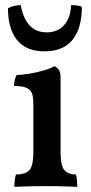

<svg xmlns="http://www.w3.org/2000/svg" viewBox="-20 -725 356 748"><path d="M36 3Q36 -9 37.5 -22Q39 -35 42 -45Q82 -46 96 -64Q110 -82 110 -132V-319Q110 -343 105.5 -358.5Q101 -374 85 -382Q69 -390 35 -390Q35 -402 37.5 -413Q40 -424 45 -433Q65 -433 95 -438Q125 -443 152 -451Q179 -459 192 -467Q202 -463 209 -453Q216 -443 216 -423V-132Q216 -82 229.5 -64Q243 -46 276 -45Q279 -35 280 -21Q281 -7 281 3Q265 2 245 1.5Q225 1 203 0.5Q181 0 160 0Q138 0 115.5 0.5Q93 1 72.5 1.5Q52 2 36 3ZM153 -525Q82 -525 46.5 -569Q11 -613 11 -693Q22 -699 35 -702Q48 -705 61 -705Q69 -656 94 -627.5Q119 -599 162 -599Q205 -599 230 -627.5Q255 -656 257 -705Q271 -705 282 -703.5Q293 -702 299 -698Q299 -616 263 -570.5Q227 -525 153 -525Z"/></svg>

Font: Vollkorn Medium
Style: Regular
Weight: 500
Designer: Friedrich Althausen
Foundry: Friedrich Althausen
Version: Version 5.000